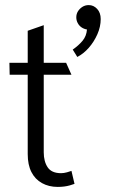

<svg xmlns="http://www.w3.org/2000/svg" viewBox="-20 -722 446 755"><path d="M329 -702Q315 -702 304 -695Q293 -688 286.5 -677.5Q280 -667 280 -654Q280 -642 285.5 -631.5Q291 -621 300.5 -614.5Q310 -608 322 -606Q320 -580 304.5 -561.5Q289 -543 266 -527L284 -498Q309 -511 329.5 -534.5Q350 -558 363 -587.5Q376 -617 376 -647Q376 -672 362 -687Q348 -702 329 -702ZM240 -475H152V-623L89 -601V-475H17L18 -428H89V-116Q89 -74 103.5 -45.5Q118 -17 145 -2Q172 13 207 13Q220 13 232 11.5Q244 10 254.5 7Q265 4 273 1L261 -50Q256 -48 243.5 -44.5Q231 -41 220 -41Q183 -41 167.5 -64Q152 -87 152 -123V-428H261Z"/></svg>

Font: Catamaran Light
Style: Regular
Weight: 300
Designer: Pria Ravichandran
Version: Version 2.000